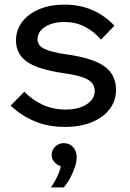

<svg xmlns="http://www.w3.org/2000/svg" viewBox="-20 -532 563 829"><path d="M26 -76 85 -136Q120 -100 165 -79.5Q210 -59 263 -59Q319 -59 354 -81.5Q389 -104 389 -139Q389 -171 359 -188.5Q329 -206 255 -216Q144 -232 96.5 -265.5Q49 -299 49 -357Q49 -403 76 -438Q103 -473 150 -492.5Q197 -512 258 -512Q326 -512 380 -488Q434 -464 474 -421L416 -361Q386 -396 346.5 -416.5Q307 -437 258 -437Q207 -437 174.5 -416Q142 -395 142 -362Q142 -336 170.5 -321.5Q199 -307 269 -297Q382 -281 431.5 -245Q481 -209 481 -144Q481 -97 453 -60.5Q425 -24 375.5 -4Q326 16 261 16Q188 16 129.5 -8.5Q71 -33 26 -76ZM256 277H200Q219 250 232 219.5Q245 189 243 168L261 188Q237 188 220 173Q203 158 203 137Q203 116 218.5 101Q234 86 255 86Q280 86 295.5 103Q311 120 311 146Q311 166 303 190Q295 214 283 236.5Q271 259 256 277Z"/></svg>

Font: Wix Madefor Display Medium
Style: Regular
Weight: 500
Designer: Dalton Maag Ltd
Foundry: Dalton Maag Ltd
Version: Version 3.100